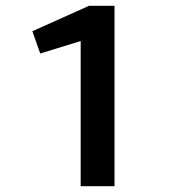

<svg xmlns="http://www.w3.org/2000/svg" viewBox="-20 -644 640 664"><path d="M259 0V-502L119 -459L92 -536L288 -624H376V0Z"/></svg>

Font: Inconsolata Expanded Bold
Style: Regular
Weight: 700
Width: 7
Monospace: yes
Designer: Raph Levien, Cyreal, Brenton Simpson
Foundry: Raph Levien, Cyreal, Google
Version: Version 3.001; ttfautohint (v1.8.2.53-6de2)